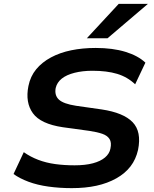

<svg xmlns="http://www.w3.org/2000/svg" viewBox="-20 -963 797 993"><path d="M351 10Q288 10 230.5 2Q173 -6 127.5 -23Q82 -40 50 -63L103 -176Q137 -152 177.5 -136.5Q218 -121 265 -114.5Q312 -108 366 -108Q421 -108 460.5 -118.5Q500 -129 523 -148.5Q546 -168 551 -194Q558 -226 546.5 -244Q535 -262 509 -271Q483 -280 443 -286L305 -305Q190 -322 150 -377.5Q110 -433 127 -518Q137 -568 167 -604.5Q197 -641 243.5 -666Q290 -691 348.5 -703Q407 -715 475 -715Q563 -715 628.5 -695Q694 -675 732 -639L679 -527Q639 -565 586 -581Q533 -597 458 -597Q407 -597 365.5 -586.5Q324 -576 299.5 -556.5Q275 -537 268 -508Q261 -470 284.5 -448Q308 -426 373 -416L506 -397Q619 -380 666 -331Q713 -282 694 -188Q683 -139 655 -102.5Q627 -66 581.5 -40.5Q536 -15 479 -2.5Q422 10 351 10ZM429 -765 594 -943H745L536 -765Z"/></svg>

Font: Nunito Sans 7pt SemiExpanded
Style: Bold Italic
Weight: 700
Width: 6
Italic angle: -9°
Designer: Vernon Adams
Foundry: Vernon Adams
Version: Version 3.101;gftools[0.9.27]